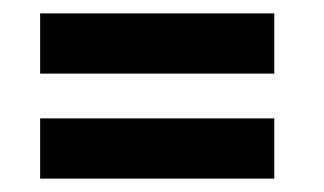

<svg xmlns="http://www.w3.org/2000/svg" viewBox="-20 -366 485 287"><path d="M390 -256V-346H40V-256ZM40 -99H390V-189H40Z"/></svg>

Font: OSH Darker Grotesque Black
Style: Regular
Weight: 900
Designer: Gabriel Lam
Foundry: TypeRant
Version: Version 1.000;Glyphs 3.1.1 (3148)